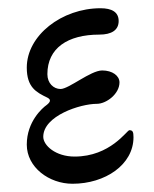

<svg xmlns="http://www.w3.org/2000/svg" viewBox="-20 -432 374 466"><path d="M304 -99C304 -112 302 -116 294 -116C288 -116 248 -52 161 -52C115 -52 85 -79 85 -100C85 -151 175 -180 215 -180C238 -180 270 -204 270 -232C270 -248 253 -261 228 -261C200 -261 147 -216 127 -216C110 -216 95 -230 95 -252C95 -315 144 -348 221 -348C251 -348 268 -359 268 -381C268 -403 251 -412 224 -412C130 -412 45 -346 45 -268C45 -220 68 -208 95 -195C105 -190 102 -184 93 -177C83 -170 45 -137 45 -81C45 -26 99 14 156 14C235 14 304 -32 304 -99Z"/></svg>

Font: EB Garamond SC 08
Style: Regular
Weight: 400
Version: Version 0.016